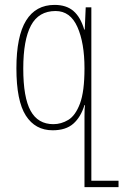

<svg xmlns="http://www.w3.org/2000/svg" viewBox="-20 -522 504 784"><path d="M330 -492H353V216H464V242H325V31Q325 -15 325 -47.5Q325 -80 327 -93H325Q310 -44 279.5 -17Q249 10 195 10Q124 10 85.5 -50Q47 -110 47 -243Q47 -374 86.5 -438Q126 -502 203 -502Q251 -502 280 -477Q309 -452 324 -401H326ZM198 -15Q230 -15 259 -32.5Q288 -50 306.5 -99Q325 -148 325 -243Q325 -347 296 -412Q267 -477 207 -477Q138 -477 106.5 -418Q75 -359 75 -242Q75 -124 105 -69.5Q135 -15 198 -15Z"/></svg>

Font: Noto Serif Armenian Condensed Thin
Style: Regular
Weight: 100
Width: 3
Designer: Monotype Design Team
Foundry: Monotype Imaging Inc.
Version: Version 2.008; ttfautohint (v1.8.4.7-5d5b)